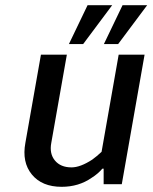

<svg xmlns="http://www.w3.org/2000/svg" viewBox="-20 -711 590 741"><path d="M246 -541 318 -691H413L301 -541ZM381 -541 453 -691H548L436 -541ZM218 10Q142 10 103 -37.5Q64 -85 78 -160L138 -500H238L178 -160Q170 -118 192 -91.5Q214 -65 256 -65Q290 -65 336 -95Q354 -108 372 -125L438 -500H538L450 0H380V-60H375Q358 -40 334 -25Q284 10 218 10Z"/></svg>

Font: Scada
Style: Italic
Weight: 400
Italic angle: -10°
Designer: Jovanny Lemonad
Foundry: Jovanny Lemonad
Version: Version 4.100;PS 004.100;hotconv 1.0.88;makeotf.lib2.5.64775